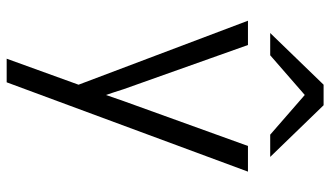

<svg xmlns="http://www.w3.org/2000/svg" viewBox="-222 -550 966 561"><g transform="rotate(90 260.5 -269.0)"><path d="M373 -576 257 -677 141 -576H76L227 -732H287L438 -576ZM151 194 227 -16 40 -511H111L240 -148Q243 -138 249 -120Q255 -102 257 -96L275 -148L406 -511H481L220 194Z"/></g></svg>

Font: Overpass Light
Style: Regular
Weight: 300
Designer: Delve Withrington, Thomas Jockin
Foundry: Delve Fonts
Version: Version 3.000;DELV;Overpass